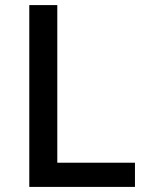

<svg xmlns="http://www.w3.org/2000/svg" viewBox="-20 -734 578 754"><path d="M95 0V-714H205V-95H510V0Z"/></svg>

Font: Noto Sans Kawi Medium
Style: Regular
Weight: 500
Designer: Fadhl Haqq
Version: Version 1.000